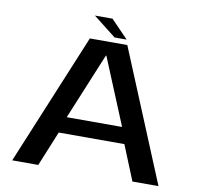

<svg xmlns="http://www.w3.org/2000/svg" viewBox="-86 -883 1002 972"><g transform="rotate(10 415.0 -397.0)"><path d="M39 0 319 -676H511.5L791 0H657L584 -179.5H246.5L173 0ZM273 -263H557.5L416.5 -604.5H414ZM441.5 -702.5 324 -794.5H414.5L503.5 -702.5Z"/></g></svg>

Font: Anybody ExtraExpanded Medium
Style: Regular
Weight: 500
Width: 8
Designer: Tyler Finck
Foundry: Etcetera Type Company
Version: Version 1.010; ttfautohint (v1.8.3) -l 8 -r 50 -G 200 -x 14 